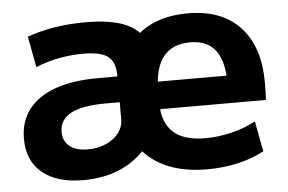

<svg xmlns="http://www.w3.org/2000/svg" viewBox="-43 -590 991 660"><g transform="rotate(-5 452.0 -260.0)"><path d="M244 -94Q279 -94 307 -106.5Q335 -119 351 -140Q367 -161 367 -187V-246H319Q238 -246 198.5 -225Q159 -204 159 -162Q159 -130 181 -112Q203 -94 244 -94ZM220 10Q129 10 78.5 -31.5Q28 -73 28 -149Q28 -238 98.5 -286.5Q169 -335 299 -335H367Q367 -384 342.5 -403.5Q318 -423 257 -423Q215 -423 174 -415.5Q133 -408 92 -391L72 -498Q118 -514 167 -522Q216 -530 274 -530Q358 -530 407.5 -510Q457 -490 479.5 -446Q502 -402 502 -329V-270Q502 -186 466.5 -122.5Q431 -59 368 -24.5Q305 10 220 10ZM648 10Q513 10 440 -60Q367 -130 367 -260Q367 -386 436 -458Q505 -530 626 -530Q743 -530 806.5 -462Q870 -394 870 -269Q870 -255 869.5 -237Q869 -219 868 -210H444V-305H761L742 -276Q742 -354 713.5 -392Q685 -430 626 -430Q564 -430 533 -390.5Q502 -351 502 -273V-233Q502 -165 538.5 -131Q575 -97 649 -97Q695 -97 741.5 -108.5Q788 -120 824 -140L844 -35Q806 -14 755 -2Q704 10 648 10Z"/></g></svg>

Font: M PLUS 2 Thin
Style: Bold
Weight: 700
Version: Version 1.001